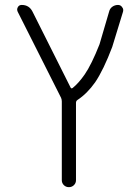

<svg xmlns="http://www.w3.org/2000/svg" viewBox="-20 -565 559 781"><path d="M266.6 -210Q269.5 -203.1 275.4 -207Q299.8 -226.6 324.2 -261.7Q352.5 -302.7 384.8 -384.8L423.8 -517.6Q426.8 -530.3 437 -537.6Q447.3 -544.9 460 -544.9Q470.7 -544.9 476.6 -536.1Q481.4 -530.3 481.4 -524.4Q481.4 -521.5 480.5 -517.6L436.5 -374Q401.4 -281.2 367.2 -230.5Q335 -184.6 294.9 -158.2Q289.1 -154.3 289.1 -146.5V168Q289.1 179.7 280.8 188Q272.5 196.3 260.3 196.3Q248 196.3 239.7 188Q231.4 179.7 231.4 168V-152.3Q231.4 -160.2 228.5 -167L51.8 -517.6Q49.8 -522.5 49.8 -526.4Q49.8 -531.2 52.7 -536.1Q57.6 -544.9 68.4 -544.9Q98.6 -544.9 112.3 -517.6Z"/></svg>

Font: Gen Jyuu Gothic P Light
Style: Regular
Weight: 200
Designer: [Source Han Sans]
Ryoko NISHIZUKA  (kana & ideographs); Paul D. Hunt (Latin, Greek & Cyrillic); Wenlong ZHANG  (bopomofo
Version: Version 1.002.20150607